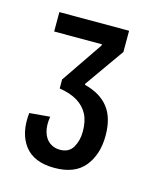

<svg xmlns="http://www.w3.org/2000/svg" viewBox="-72 -724 427 516"><g transform="rotate(15 141.0 -466.0)"><path d="M126 -262Q69 -262 43 -296Q17 -330 23 -387L80 -392Q76 -368 81 -350Q86 -332 98.5 -322.5Q111 -313 128 -313Q153 -313 164 -332Q175 -351 175 -376Q175 -405 165 -424Q155 -443 135.5 -455Q116 -467 85 -472V-497L164 -613V-616H31V-670H225V-611L148 -502V-499Q192 -488 214.5 -459.5Q237 -431 237 -381Q237 -329 210 -295.5Q183 -262 126 -262Z"/></g></svg>

Font: Bricolage Grotesque Condensed Light
Style: Regular
Weight: 300
Width: 3
Designer: Mathieu Triay
Foundry: Atelier Triay
Version: Version 1.000;gftools[0.9.30]